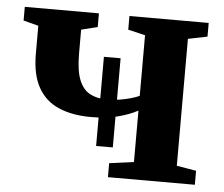

<svg xmlns="http://www.w3.org/2000/svg" viewBox="-44 -587 742 636"><g transform="rotate(5 327.0 -269.0)"><path d="M337 0V-46.5L418.5 -57.5V-228.5Q391 -213.5 352.5 -203.5Q314 -193.5 263.5 -193.5Q201 -193.5 156.2 -212.8Q111.5 -232 87.5 -274.5Q63.5 -317 63.5 -386.5V-479.5L13.5 -492.5V-538H260V-492.5L206 -479V-400Q206 -343.5 218.5 -312.2Q231 -281 254.5 -268.5Q278 -256 311 -256Q332 -256 352.8 -259.2Q373.5 -262.5 390.8 -267.5Q408 -272.5 418.5 -277.5V-479L361.5 -492.5V-538H625V-492.5L561 -479.5V-57.5L626 -46.5V0ZM289 -99.5V-396H344.5V-99.5Z"/></g></svg>

Font: Merriweather 60pt
Style: Bold
Weight: 700
Version: Version 2.100